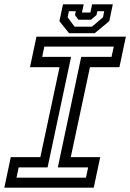

<svg xmlns="http://www.w3.org/2000/svg" viewBox="-37 -870 604 890"><path d="M-17 0 13 -141.5H150L239 -558.5H102L132 -700H546.5L516.5 -558.5H380L291 -141.5H427.5L397.5 0ZM39.5 -46.5H361.5L371.5 -94H231L339.5 -606.5H480L490.5 -654H168.5L158.5 -606.5H292.5L183.5 -94H49.5ZM283 -716 238.5 -772 255 -850H351L343 -812H382L390 -850H486L469.5 -772L402 -716ZM308.5 -746.5H389.5L440.5 -790L446 -818H414L410.5 -800.5L385 -778.5H326.5L310.5 -800.5L314.5 -818H282.5L276.5 -790Z"/></svg>

Font: Tourney Medium
Style: Italic
Weight: 500
Italic angle: -12°
Version: Version 1.015